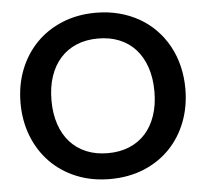

<svg xmlns="http://www.w3.org/2000/svg" viewBox="-52 -786 913 850"><g transform="rotate(-5 404.0 -361.5)"><path d="M770 -361.5Q770 -282 743.8 -214.2Q717.5 -146.5 669.5 -97Q621.5 -47.5 554 -19.8Q486.5 8 404 8Q322 8 254.5 -19.8Q187 -47.5 138.8 -97Q90.5 -146.5 64 -214.2Q37.5 -282 37.5 -361.5Q37.5 -441 64 -508.8Q90.5 -576.5 138.8 -626Q187 -675.5 254.5 -703.2Q322 -731 404 -731Q459 -731 507.5 -718.2Q556 -705.5 596.5 -682.2Q637 -659 669.2 -625.8Q701.5 -592.5 724 -551.5Q746.5 -510.5 758.2 -462.5Q770 -414.5 770 -361.5ZM632.5 -361.5Q632.5 -421 616.5 -468.2Q600.5 -515.5 571 -548.5Q541.5 -581.5 499.2 -599Q457 -616.5 404 -616.5Q351 -616.5 308.8 -599Q266.5 -581.5 236.8 -548.5Q207 -515.5 191 -468.2Q175 -421 175 -361.5Q175 -302 191 -254.8Q207 -207.5 236.8 -174.8Q266.5 -142 308.8 -124.5Q351 -107 404 -107Q457 -107 499.2 -124.5Q541.5 -142 571 -174.8Q600.5 -207.5 616.5 -254.8Q632.5 -302 632.5 -361.5Z"/></g></svg>

Font: Lato 2
Style: Bold
Weight: 700
Designer: Lukasz Dziedzic with Adam Twardoch and Botio Nikoltchev
Foundry: tyPoland Lukasz Dziedzic
Version: Version 2.015; 2015-08-06; http://www.latofonts.com/